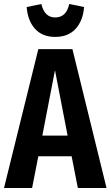

<svg xmlns="http://www.w3.org/2000/svg" viewBox="-25 -937 551 957"><path d="M332 -158H166L135 0H-5L166 -692H336L506 0H363ZM312 -261 249 -587 186 -261ZM108 -902 181 -917Q197 -850 250 -850Q306 -850 320 -917L394 -902Q389 -834 352 -793.5Q315 -753 250 -753Q186 -753 149.5 -793.5Q113 -834 108 -902Z"/></svg>

Font: Fira Sans Compressed SemiBold
Style: Regular
Weight: 600
Width: 1
Designer: bBox Type GmbH & Carrois Corporate GbR & Edenspiekermann AG
Foundry: bBox Type GmbH & Carrois Corporate GbR & Edenspiekermann AG
Version: Version 4.301